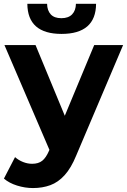

<svg xmlns="http://www.w3.org/2000/svg" viewBox="-23 -771 657 993"><path d="M147.6 201.6Q106.2 201.6 65.2 188.7Q24.1 175.8 -2.7 152.6L54.8 41.6Q73 57.7 96.3 66.9Q119.6 76.1 143.2 76.1Q175.7 76.1 195.3 60.5Q214.9 45 230.3 9.2L258.8 -56.7L271.1 -73.8L464.2 -537.9H613.7L371.2 33.3Q344.8 98.1 311.3 134.9Q277.9 171.8 237.2 186.7Q196.6 201.6 147.6 201.6ZM239.8 20.8 0 -537.9H160.8L347.1 -87.8ZM295.4 -595.6Q207.9 -595.6 163.4 -634.5Q119 -673.4 118.4 -751.3H220.5Q221.1 -716.7 239.4 -696.8Q257.6 -676.9 294.4 -676.9Q330.9 -676.9 350 -696.8Q369.1 -716.7 369.7 -751.3H473.9Q473.3 -673.4 428.4 -634.5Q383.5 -595.6 295.4 -595.6Z"/></svg>

Font: Montserrat Thin
Style: Regular
Weight: 100
Designer: Julieta Ulanovsky
Foundry: Julieta Ulanovsky
Version: Version 9.000